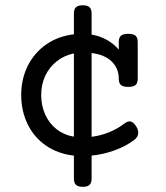

<svg xmlns="http://www.w3.org/2000/svg" viewBox="-20 -661 640 742"><path d="M514.2 -148.4Q514.2 -131.3 498.5 -120.1Q466.3 -95.7 423.3 -80.1Q380.4 -64.5 334 -59.6V29.3Q334 45.9 325.9 53.5Q317.9 61 299.8 61Q281.7 61 273.7 53.5Q265.6 45.9 265.6 29.3V-59.6Q204.1 -66.4 158 -98.1Q111.8 -129.9 86.9 -180.9Q62 -231.9 62 -293.9Q62 -356 87.4 -406.7Q112.8 -457.5 158.9 -489.5Q205.1 -521.5 265.6 -528.3V-608.9Q265.6 -625.5 273.7 -633.1Q281.7 -640.6 299.8 -640.6Q317.9 -640.6 325.9 -633.1Q334 -625.5 334 -608.9V-527.3Q365.7 -522 392.6 -507.1Q419.4 -492.2 439 -469.2V-498.5Q439 -515.6 447.3 -522.9Q455.6 -530.3 475.6 -530.3Q495.6 -530.3 503.9 -522.9Q512.2 -515.6 512.2 -498.5V-356.9Q512.2 -339.8 503.9 -332.5Q495.6 -325.2 475.6 -325.2Q455.6 -325.2 447.3 -332.5Q439 -339.8 439 -356.9Q439 -396.5 411.9 -423.1Q384.8 -449.7 334 -456.1V-132.3Q369.1 -136.7 401.6 -149.9Q434.1 -163.1 461.4 -184.1Q471.7 -191.9 480.5 -191.9Q494.6 -191.9 506.8 -171.9Q514.2 -159.7 514.2 -148.4ZM265.6 -132.8V-454.6Q228 -446.8 199.5 -424.3Q170.9 -401.9 155 -368.2Q139.2 -334.5 139.2 -293.9Q139.2 -252.4 154.8 -218Q170.4 -183.6 199 -161.4Q227.5 -139.2 265.6 -132.8Z"/></svg>

Font: Courier Prime
Style: Regular
Weight: 400
Designer: Alan Dague-Greene, Quote-Unquote Apps
Foundry: Quote-Unquote Apps
Version: Version 3.018